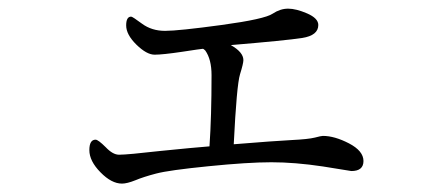

<svg xmlns="http://www.w3.org/2000/svg" viewBox="-20 -445 1040 448"><path d="M188.5 -94.7Q188.5 -119.1 203.1 -119.1Q209 -119.1 226.6 -101.6Q243.2 -84 257.8 -84Q277.3 -84 354.5 -92.8Q431.6 -100.6 468.8 -103.5Q473.6 -172.9 473.6 -269.5Q473.6 -306.6 459 -327.1Q455.1 -331.1 453.1 -331.1Q450.2 -331.1 405.3 -324.2Q359.4 -317.4 340.8 -317.4Q322.3 -317.4 298.3 -340.8Q274.4 -364.3 274.4 -385.7Q274.4 -406.2 286.1 -406.2Q289.1 -406.2 311.5 -389.6Q334 -373 365.2 -373Q396.5 -373 497.1 -386.7Q597.7 -400.4 616.2 -413.1Q633.8 -424.8 652.3 -424.8Q670.9 -424.8 696.8 -413.6Q722.7 -402.3 722.7 -386.7Q722.7 -362.3 685.1 -356.4Q647.5 -350.6 518.6 -339.8Q547.9 -323.2 547.9 -304.7Q547.9 -296.9 540 -271.5Q532.2 -246.1 525.4 -108.4Q621.1 -116.2 660.2 -118.2Q699.2 -120.1 714.8 -124Q729.5 -127.9 733.4 -127.9Q760.7 -127.9 794.4 -110.4Q828.1 -92.8 828.1 -69.3Q828.1 -45.9 799.8 -45.9Q797.9 -45.9 733.4 -56.6Q668 -66.4 613.3 -66.4Q558.6 -66.4 466.3 -57.1Q374 -47.9 344.2 -40Q314.5 -32.2 295.9 -24.4Q276.4 -16.6 264.6 -16.6Q240.2 -16.6 214.4 -43Q188.5 -69.3 188.5 -94.7Z"/></svg>

Font: GenEi Koburi Mincho v6
Style: Regular
Weight: 400
Designer: o_tamon (Modified)
Foundry: o_tamon / Adobe Systems Incorporated
Version: Version 6.1